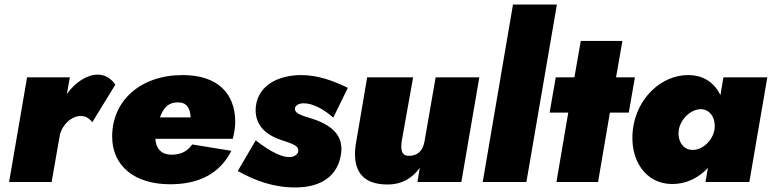

<svg xmlns="http://www.w3.org/2000/svg" viewBox="-20 -800 3393 844"><path d="M386 -263 487 -428C471 -452 444 -472 410 -472C361 -472 310 -437 274 -387L287 -460H99L20 0H207L243 -206C254 -253 295 -291 336 -290C359 -290 374 -277 386 -263Z M728 10C856 10 947 -38 997 -137L825 -165C804 -135 776 -120 733 -120C691 -120 665 -146 663 -190H1003C1010 -214 1014 -241 1014 -264C1014 -389 937 -470 783 -470C597 -470 473 -357 473 -200C473 -70 572 10 728 10ZM763 -350C800 -350 816 -326 818 -284H683C700 -330 722 -350 763 -350Z M1104 -183 1025 -48C1105 -4 1186 25 1282 24C1390 23 1468 -25 1480 -130C1488 -207 1436 -246 1373 -271C1324 -289 1271 -296 1277 -326C1280 -338 1296 -346 1315 -346C1357 -346 1407 -317 1445 -283L1509 -414C1444 -445 1379 -470 1302 -470C1201 -469 1117 -424 1105 -335C1095 -254 1146 -209 1212 -186C1265 -168 1295 -160 1291 -135C1290 -122 1274 -111 1258 -110C1222 -106 1170 -132 1104 -183Z M1746 -180 1796 -460H1594L1543 -160C1530 -58 1566 11 1683 11C1749 11 1794 -19 1825 -62L1815 0H2008L2087 -460H1895L1846 -178C1838 -133 1812 -115 1777 -115C1741 -115 1742 -149 1746 -180Z M2235 -780 2102 0H2294L2428 -780Z M2423 -460 2396 -305H2478L2426 0H2609L2661 -305H2744L2771 -460H2688L2716 -620H2533L2505 -460Z M2762 -231C2746 -98 2817 9 2935 9C2997 9 3051 -18 3092 -62L3081 0H3274L3353 -460H3160L3147 -382C3121 -435 3074 -470 3005 -470C2887 -470 2779 -369 2762 -231ZM2964 -230C2972 -276 3016 -321 3063 -320C3105 -318 3127 -276 3121 -231C3113 -182 3067 -139 3023 -141C2978 -142 2957 -187 2964 -230Z"/></svg>

Font: Jost* Black
Style: Italic
Weight: 900
Italic angle: -10°
Version: Version 3.7